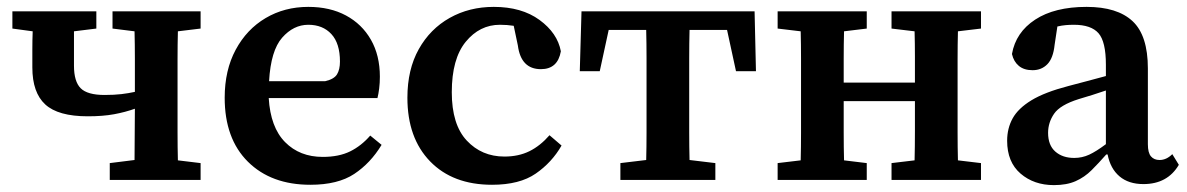

<svg xmlns="http://www.w3.org/2000/svg" viewBox="-20 -523 3450 558"><path d="M307 -440V-490H563V-440L497 -432Q496 -394 496 -351.5Q496 -309 496 -274V-215Q496 -180 496 -137.5Q496 -95 497 -57L563 -49V0H299V-49L371 -58Q371 -93 371.5 -133Q372 -173 372 -207Q344 -197 311.5 -191Q279 -185 235 -185Q149 -185 111.5 -219.5Q74 -254 74 -327Q74 -353 74 -379.5Q74 -406 75 -432L16 -440V-490H260V-440L195 -432Q195 -410 195 -385.5Q195 -361 195 -332Q195 -286 214.5 -266.5Q234 -247 284 -247Q312 -247 333 -249.5Q354 -252 372 -256V-274Q372 -309 372 -351.5Q372 -394 371 -432Z M876 -451Q833 -451 800 -413.5Q767 -376 762 -287H925Q951 -293 959.5 -307Q968 -321 968 -344Q968 -397 943 -424Q918 -451 876 -451ZM882 14Q768 14 700.5 -53Q633 -120 633 -239Q633 -319 665 -378.5Q697 -438 752 -470.5Q807 -503 876 -503Q939 -503 985.5 -478Q1032 -453 1058 -407.5Q1084 -362 1084 -300Q1084 -282 1082 -266Q1080 -250 1077 -238H761Q766 -153 808.5 -110Q851 -67 918 -67Q965 -67 997.5 -83Q1030 -99 1056 -129L1089 -102Q1057 -49 1009.5 -17.5Q962 14 882 14Z M1410 14Q1296 14 1230 -54Q1164 -122 1164 -239Q1164 -321 1197 -380Q1230 -439 1287 -471Q1344 -503 1415 -503Q1496 -503 1548 -465Q1600 -427 1610 -374Q1601 -322 1552 -322Q1494 -322 1485 -391L1473 -448Q1454 -451 1433 -451Q1374 -451 1333.5 -401.5Q1293 -352 1293 -255Q1293 -161 1336.5 -114.5Q1380 -68 1446 -68Q1487 -68 1518.5 -83.5Q1550 -99 1577 -130L1612 -100Q1584 -51 1537 -18.5Q1490 14 1410 14Z M1665 -316 1670 -490H2173L2177 -316H2119L2093 -436H1984Q1983 -397 1983 -353.5Q1983 -310 1983 -274V-215Q1983 -180 1983 -138Q1983 -96 1984 -58L2059 -49V0H1783V-49L1858 -58Q1859 -96 1859 -138Q1859 -180 1859 -215V-274Q1859 -310 1859 -353.5Q1859 -397 1858 -436H1749L1723 -316Z M2571 -440V-490H2831V-440L2764 -432Q2763 -394 2763 -351.5Q2763 -309 2763 -274V-215Q2763 -180 2763 -137.5Q2763 -95 2764 -57L2831 -49V0H2571V-49L2638 -57Q2639 -96 2639 -142Q2639 -188 2639 -229H2432Q2432 -181 2432 -137.5Q2432 -94 2433 -57L2499 -49V0H2240V-49L2307 -57Q2308 -95 2308 -137.5Q2308 -180 2308 -215V-274Q2308 -309 2308 -351.5Q2308 -394 2307 -432L2240 -440V-490H2499V-440L2433 -432Q2432 -394 2432 -353Q2432 -312 2432 -283H2639Q2639 -319 2639 -358Q2639 -397 2638 -432Z M3303 12Q3260 12 3233.5 -10.5Q3207 -33 3199 -74H3195Q3173 -49 3152.5 -28.5Q3132 -8 3106 3.5Q3080 15 3043 15Q2985 15 2946 -18.5Q2907 -52 2907 -114Q2907 -150 2923 -179Q2939 -208 2977.5 -231.5Q3016 -255 3085 -273Q3113 -280 3140 -287.5Q3167 -295 3194 -302V-335Q3194 -402 3172.5 -426.5Q3151 -451 3101 -451Q3089 -451 3077.5 -450Q3066 -449 3053 -446L3045 -393Q3041 -354 3024 -336.5Q3007 -319 2981 -319Q2956 -319 2941 -331.5Q2926 -344 2921 -366Q2932 -429 2988.5 -466Q3045 -503 3138 -503Q3227 -503 3271.5 -461.5Q3316 -420 3316 -324V-104Q3316 -79 3325 -68.5Q3334 -58 3350 -58Q3370 -58 3387 -75L3406 -44Q3373 12 3303 12ZM3026 -137Q3026 -101 3047 -82.5Q3068 -64 3102 -64Q3125 -64 3145.5 -73.5Q3166 -83 3194 -104V-260Q3174 -253 3154.5 -247Q3135 -241 3115 -235Q3061 -218 3043.5 -192.5Q3026 -167 3026 -137Z"/></svg>

Font: Source Serif 4 SmText Semibold
Style: Regular
Weight: 600
Designer: Frank Grießhammer
Foundry: Adobe
Version: Version 4.005;hotconv 1.1.0;makeotfexe 2.6.0